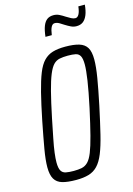

<svg xmlns="http://www.w3.org/2000/svg" viewBox="-133 -953 709 1027"><g transform="rotate(-15 222.0 -439.0)"><path d="M158 8Q110 8 81 -0.5Q52 -9 38.5 -32Q25 -55 25 -97Q25 -137 35.5 -197.5Q46 -258 63 -344Q81 -433 96.5 -494.5Q112 -556 128 -596Q144 -636 165 -657.5Q186 -679 214.5 -687.5Q243 -696 284 -696Q331 -696 360.5 -687Q390 -678 403.5 -655.5Q417 -633 417 -590Q417 -550 407 -490Q397 -430 379 -344Q360 -255 345 -193.5Q330 -132 314 -92.5Q298 -53 277 -31Q256 -9 227 -0.5Q198 8 158 8ZM157 -42Q183 -42 202 -46Q221 -50 236 -65Q251 -80 264 -112.5Q277 -145 291.5 -201Q306 -257 325 -344Q344 -433 352.5 -489.5Q361 -546 361 -577Q361 -609 353 -624Q345 -639 328 -642.5Q311 -646 285 -646Q259 -646 239.5 -642Q220 -638 205.5 -623Q191 -608 177.5 -575.5Q164 -543 149.5 -487Q135 -431 117 -344Q105 -284 96 -239.5Q87 -195 83 -163Q79 -131 79 -110Q79 -78 87.5 -63.5Q96 -49 113.5 -45.5Q131 -42 157 -42ZM196 -774Q200 -810 208.5 -832Q217 -854 231 -864.5Q245 -875 267 -875Q284 -875 299 -867.5Q314 -860 329 -850Q342 -842 354 -835.5Q366 -829 377 -829Q389 -829 397 -843.5Q405 -858 408 -886H444Q441 -852 432 -830Q423 -808 408.5 -797Q394 -786 372 -786Q356 -786 341.5 -793Q327 -800 311 -810Q299 -818 287 -825Q275 -832 262 -832Q250 -832 242.5 -817.5Q235 -803 231 -774Z"/></g></svg>

Font: Saira ExtraCondensed Light
Style: Italic
Weight: 300
Width: 2
Italic angle: -12°
Designer: Hector Gatti with collaboration of the Omnibus-Type team
Foundry: Omnibus-Type
Version: Version 1.101